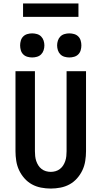

<svg xmlns="http://www.w3.org/2000/svg" viewBox="-20 -1084 590 1116"><path d="M275 12Q247 12 218.5 6.5Q190 1 165.5 -12.5Q141 -26 122 -47.5Q103 -69 91 -94.5Q79 -120 74.5 -148.5Q70 -177 70 -205V-670H183V-205Q183 -191 184.5 -176.5Q186 -162 190.5 -148.5Q195 -135 202.5 -123Q210 -111 221.5 -102Q233 -93 247 -89Q261 -85 275 -85Q289 -85 303 -89Q317 -93 328.5 -102Q340 -111 347.5 -123Q355 -135 359.5 -148.5Q364 -162 365.5 -176.5Q367 -191 367 -205V-670H480V-205Q480 -177 475.5 -148.5Q471 -120 459 -94.5Q447 -69 428 -47.5Q409 -26 384.5 -12.5Q360 1 331.5 6.5Q303 12 275 12ZM383 -750Q369 -750 355 -754Q341 -758 331 -768Q321 -778 316.5 -792Q312 -806 312 -820Q312 -834 316.5 -848Q321 -862 331 -872Q341 -882 355 -886Q369 -890 383 -890Q397 -890 411 -886Q425 -882 435 -872Q445 -862 449 -848Q453 -834 453 -820Q453 -806 449 -792Q445 -778 435 -768Q425 -758 411 -754Q397 -750 383 -750ZM167 -750Q153 -750 139 -754Q125 -758 115 -768Q105 -778 101 -792Q97 -806 97 -820Q97 -834 101 -848Q105 -862 115 -872Q125 -882 139 -886Q153 -890 167 -890Q181 -890 195 -886Q209 -882 219 -872Q229 -862 233.5 -848Q238 -834 238 -820Q238 -806 233.5 -792Q229 -778 219 -768Q209 -758 195 -754Q181 -750 167 -750ZM436 -986H114V-1064H436Z"/></svg>

Font: Lode
Style: Bold
Weight: 700
Monospace: yes
Designer: Belleve Invis
Foundry: Belleve Invis
Version: Version 29.2.0; ttfautohint (v1.8.3)